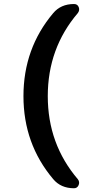

<svg xmlns="http://www.w3.org/2000/svg" viewBox="-20 -790 540 979"><path d="M357.4 -769.5Q375 -769.5 381.3 -753.9Q387.7 -738.3 377 -723.6Q223.6 -543.9 223.6 -299.8Q223.6 -55.7 377 124Q387.7 137.7 380.9 153.8Q374 169.9 357.4 169.9Q290 169.9 251 123Q99.6 -56.6 99.6 -299.8Q99.6 -543 251 -722.7Q290 -769.5 357.4 -769.5Z"/></svg>

Font: Rounded-X Mgen+ 1m bold
Style: Bold
Weight: 700
Designer: [Source Han Sans]
Ryoko NISHIZUKA  (kana & ideographs); Paul D. Hunt (Latin, Greek & Cyrillic); Wenlong ZHANG  (bopomofo
Version: Version 1.059.20150602